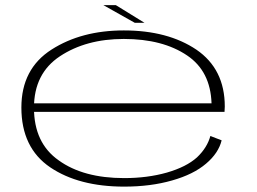

<svg xmlns="http://www.w3.org/2000/svg" viewBox="-20 -706 978 732"><path d="M453.5 5.5V-27Q297.5 -27 204 -94.5Q109.5 -160.5 109.5 -295Q109.5 -426 208.5 -491.5Q308 -557.5 452 -557.5Q600.5 -557.5 693.5 -494.5Q782.5 -434.5 786.5 -312H100.5V-279.5H836Q837 -290 837 -300Q837 -442.5 729 -516.5Q620 -590 452 -590Q290.5 -590 176.5 -517Q61.5 -443.5 61.5 -296Q61.5 -142.5 171.5 -68Q280.5 5.5 453.5 5.5ZM453.5 -27V5.5Q554.5 5.5 636 -18Q717.5 -41 765.5 -82Q813 -122 825 -171L782 -187.5Q770 -143 731 -106Q690.5 -69.5 616 -48Q542 -27 453.5 -27ZM494 -619H531L421.5 -686.5H374Z"/></svg>

Font: Anybody ExtraExpanded ExtraLight
Style: Regular
Weight: 250
Width: 8
Version: Version 1.113;gftools[0.9.25]